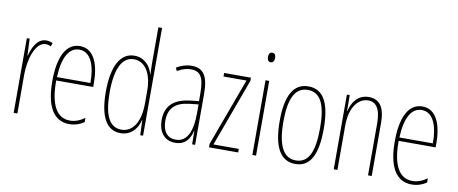

<svg xmlns="http://www.w3.org/2000/svg" viewBox="-67 -1042 3180 1334"><g transform="rotate(10 1523.0 -375.0)"><path d="M208 -535C141 -535 113 -462 98 -409H96L91 -527H71V0H97V-277C97 -380 135 -509 208 -509C222 -509 237 -504 245 -500L253 -524C239 -532 221 -535 208 -535Z M445 -537C344 -537 297 -429 297 -264C297 -94 349 10 464 10C505 10 540 -3 568 -22V-52C533 -27 499 -15 464 -15C369 -15 322 -106 323 -273H584V-301C584 -421 550 -537 445 -537ZM445 -512C528 -512 561 -414 560 -297H324C330 -442 375 -512 445 -512Z M825 10C906 10 946 -52 958 -106H960L964 0H984V-760H958V-497C958 -475 959 -454 960 -429H958C947 -479 904 -537 829 -537C732 -537 676 -440 676 -256C676 -82 726 10 825 10ZM827 -15C739 -15 703 -104 703 -256C703 -424 747 -512 830 -512C910 -512 958 -432 958 -315V-221C958 -97 911 -15 827 -15Z M1231 -537C1197 -537 1158 -525 1126 -505L1137 -483C1174 -505 1207 -512 1231 -512C1298 -512 1325 -475 1325 -355V-304L1264 -297C1154 -284 1092 -234 1092 -129C1092 -57 1127 10 1211 10C1287 10 1315 -43 1327 -93H1329L1330 0H1351V-358C1351 -489 1315 -537 1231 -537ZM1263 -274 1326 -281V-220C1326 -97 1295 -12 1211 -12C1153 -12 1118 -54 1118 -129C1118 -217 1164 -263 1263 -274Z M1655 0V-25H1476L1652 -504V-527H1463V-502H1625L1449 -24V0Z M1769 -724C1749 -724 1743 -706 1743 -690C1743 -672 1751 -656 1768 -656C1784 -656 1794 -670 1794 -691C1794 -707 1788 -724 1769 -724ZM1781 -527H1755V0H1781Z M2212 -264C2212 -433 2170 -537 2057 -537C1951 -537 1901 -444 1901 -266C1901 -80 1955 10 2059 10C2161 10 2212 -77 2212 -264ZM1927 -266C1927 -424 1965 -512 2057 -512C2153 -512 2186 -418 2186 -265C2186 -94 2146 -15 2058 -15C1968 -15 1927 -102 1927 -266Z M2483 -537C2403 -537 2366 -474 2352 -415H2350L2349 -527H2329V0H2355V-311C2355 -445 2414 -513 2483 -513C2537 -513 2571 -471 2571 -365V0H2597V-375C2597 -488 2556 -537 2483 -537Z M2861 -537C2760 -537 2713 -429 2713 -264C2713 -94 2765 10 2880 10C2921 10 2956 -3 2984 -22V-52C2949 -27 2915 -15 2880 -15C2785 -15 2738 -106 2739 -273H3000V-301C3000 -421 2966 -537 2861 -537ZM2861 -512C2944 -512 2977 -414 2976 -297H2740C2746 -442 2791 -512 2861 -512Z"/></g></svg>

Font: Noto Sans Devanagari ExtraCondensed Thin
Style: Regular
Weight: 100
Width: 2
Designer: Jelle Bosma - Monotype Design Team
Foundry: Monotype Imaging Inc.
Version: Version 2.004